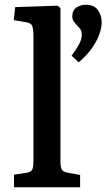

<svg xmlns="http://www.w3.org/2000/svg" viewBox="-20 -790 464 810"><path d="M39 0V-53L91 -61Q110 -64 115.5 -73.5Q121 -83 121 -111V-638Q121 -673 114 -684Q107 -695 80 -698L38 -705L44 -760L223 -766L235 -756V-108Q235 -87 240 -76Q245 -65 267 -61L318 -52V0ZM312 -527 282 -555Q304 -585 314.5 -605Q325 -625 325 -644Q325 -656 321 -663.5Q317 -671 307 -681Q296 -692 290.5 -700.5Q285 -709 285 -721Q285 -747 303 -758.5Q321 -770 342 -770Q377 -770 393 -747.5Q409 -725 409 -697Q409 -673 398.5 -644Q388 -615 366.5 -585Q345 -555 312 -527Z"/></svg>

Font: Literata 18pt Medium
Style: Regular
Weight: 500
Designer: Latin by Veronika Burian and Jose Scaglione. Greek by Irene Vlachou. Cyrillic by Vera Evstafieva.
Foundry: TypeTogether
Version: Version 3.103;gftools[0.9.29]